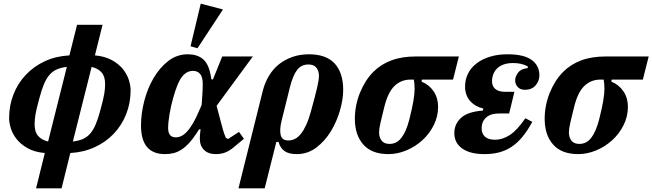

<svg xmlns="http://www.w3.org/2000/svg" viewBox="-20 -834 3581 1054"><path d="M226 6Q170 1 132.5 -20Q95 -41 72.5 -69Q50 -97 40 -128Q30 -159 30 -185Q30 -255 54 -316Q78 -377 122 -423.5Q166 -470 226.5 -498Q287 -526 361 -530L403 -698H543L501 -530Q556 -525 594 -504Q632 -483 654.5 -455Q677 -427 687 -396Q697 -365 697 -339Q697 -269 673 -208Q649 -147 605 -100.5Q561 -54 500 -26Q439 2 366 6L318 200H178ZM347 -467Q315 -463 292 -453Q269 -443 252 -423.5Q235 -404 222 -373.5Q209 -343 197 -298Q188 -265 182.5 -242.5Q177 -220 174.5 -204Q172 -188 171 -176Q170 -164 170 -151Q170 -110 189 -88Q208 -66 244 -57ZM380 -57Q412 -61 435 -71Q458 -81 475 -100.5Q492 -120 505 -150.5Q518 -181 530 -226Q539 -259 544.5 -281.5Q550 -304 552.5 -320Q555 -336 556 -348Q557 -360 557 -373Q557 -414 538 -436Q519 -458 483 -467Z M1169 -253 1203 -125Q1206 -114 1210.5 -101Q1215 -88 1220 -77L1232 -71L1292 -110L1319 -72L1266 -28Q1239 -5 1215.5 3.5Q1192 12 1165 12Q1123 12 1100 -11Q1077 -34 1077 -72Q1077 -82 1077.5 -90Q1078 -98 1079 -106L1081 -124H1073L1060 -104Q1038 -70 1017.5 -48Q997 -26 976 -12.5Q955 1 933 6.5Q911 12 886 12Q754 12 754 -145Q754 -209 771.5 -278Q789 -347 822.5 -404.5Q856 -462 903.5 -499Q951 -536 1011 -536Q1061 -536 1092.5 -511Q1124 -486 1136 -424L1141 -398H1149L1200 -524H1368ZM945 -80Q960 -80 975 -87Q990 -94 1006 -111Q1022 -128 1039 -156.5Q1056 -185 1074 -228L1087 -258L1090 -303Q1093 -339 1093 -373Q1093 -411 1078.5 -428Q1064 -445 1040 -445Q1023 -445 1008 -437.5Q993 -430 979.5 -413Q966 -396 954 -366.5Q942 -337 930 -294Q919 -256 911 -209.5Q903 -163 903 -131Q903 -80 945 -80ZM1082 -814 1204 -782 1064 -569 1026 -580Z M1423 -337Q1434 -380 1456 -417Q1478 -454 1510 -480Q1542 -506 1584 -521Q1626 -536 1676 -536Q1771 -536 1817.5 -485Q1864 -434 1864 -340Q1864 -290 1846.5 -228.5Q1829 -167 1796.5 -113.5Q1764 -60 1716.5 -24Q1669 12 1609 12Q1565 12 1541.5 -5Q1518 -22 1509 -55H1497L1433 200H1289ZM1563 -63Q1582 -63 1599 -71.5Q1616 -80 1631.5 -99Q1647 -118 1661 -148.5Q1675 -179 1687 -223Q1700 -270 1708.5 -303Q1717 -336 1722 -358Q1727 -380 1729 -394Q1731 -408 1731 -417Q1731 -443 1717.5 -461.5Q1704 -480 1673 -480Q1634 -480 1611 -450Q1588 -420 1572 -357L1525 -168Q1514 -121 1521 -92Q1528 -63 1563 -63Z M2296 -397 2294 -386Q2336 -369 2360.5 -332.5Q2385 -296 2385 -248Q2385 -194 2361 -146.5Q2337 -99 2298.5 -64Q2260 -29 2211 -8.5Q2162 12 2112 12Q2021 12 1974.5 -40.5Q1928 -93 1928 -182Q1928 -218 1935 -254Q1942 -290 1955.5 -323.5Q1969 -357 1987.5 -386.5Q2006 -416 2030 -440Q2071 -481 2128.5 -502.5Q2186 -524 2264 -524H2499L2467 -397ZM2119 -44Q2158 -44 2184 -78Q2210 -112 2227 -178Q2243 -242 2249.5 -280.5Q2256 -319 2256 -345Q2256 -360 2255 -372.5Q2254 -385 2252 -397H2233Q2182 -397 2145.5 -362Q2109 -327 2089 -244Q2076 -193 2068.5 -159.5Q2061 -126 2061 -107Q2061 -81 2074.5 -62.5Q2088 -44 2119 -44Z M2720 -211Q2678 -211 2655.5 -194.5Q2633 -178 2627 -154Q2624 -142 2624 -130Q2624 -100 2642.5 -83.5Q2661 -67 2697 -67Q2739 -67 2779 -93Q2819 -119 2864 -185L2902 -165Q2875 -115 2846.5 -81Q2818 -47 2786 -26.5Q2754 -6 2718 3Q2682 12 2640 12Q2560 12 2517 -19Q2474 -50 2474 -103Q2474 -153 2511 -187Q2548 -221 2631 -227L2633 -238Q2586 -250 2559.5 -281Q2533 -312 2533 -359Q2533 -397 2549 -429.5Q2565 -462 2595.5 -485.5Q2626 -509 2669 -522.5Q2712 -536 2766 -536Q2856 -536 2898.5 -505Q2941 -474 2941 -421Q2941 -389 2920 -365Q2899 -341 2862 -341Q2836 -341 2822 -356.5Q2808 -372 2808 -393Q2808 -414 2824.5 -435.5Q2841 -457 2877 -460V-470Q2859 -479 2840 -483.5Q2821 -488 2795 -488Q2751 -488 2722 -469Q2693 -450 2684 -414Q2681 -402 2681 -387Q2681 -361 2699 -345.5Q2717 -330 2753 -330H2804L2775 -211Z M3338 -397 3336 -386Q3378 -369 3402.5 -332.5Q3427 -296 3427 -248Q3427 -194 3403 -146.5Q3379 -99 3340.5 -64Q3302 -29 3253 -8.5Q3204 12 3154 12Q3063 12 3016.5 -40.5Q2970 -93 2970 -182Q2970 -218 2977 -254Q2984 -290 2997.5 -323.5Q3011 -357 3029.5 -386.5Q3048 -416 3072 -440Q3113 -481 3170.5 -502.5Q3228 -524 3306 -524H3541L3509 -397ZM3161 -44Q3200 -44 3226 -78Q3252 -112 3269 -178Q3285 -242 3291.5 -280.5Q3298 -319 3298 -345Q3298 -360 3297 -372.5Q3296 -385 3294 -397H3275Q3224 -397 3187.5 -362Q3151 -327 3131 -244Q3118 -193 3110.5 -159.5Q3103 -126 3103 -107Q3103 -81 3116.5 -62.5Q3130 -44 3161 -44Z"/></svg>

Font: IBM Plex Serif
Style: Bold Italic
Weight: 700
Italic angle: -14°
Designer: Mike Abbink, Paul van der Laan, Pieter van Rosmalen
Foundry: Bold Monday
Version: Version 3.001